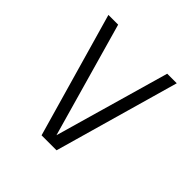

<svg xmlns="http://www.w3.org/2000/svg" viewBox="-72 -662 725 725"><g transform="rotate(-45 290.0 -299.5)"><path d="M540 -117.5 40 -259.5V-339.5L540 -482.5V-430.5L80 -300L540 -168.5Z"/></g></svg>

Font: Urbanist ExtraLight
Style: Regular
Weight: 200
Designer: Corey Hu
Foundry: Corey Hu
Version: Version 1.330; ttfautohint (v1.8.4.7-5d5b)